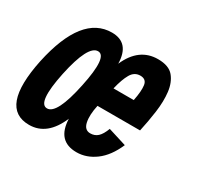

<svg xmlns="http://www.w3.org/2000/svg" viewBox="-135 -604 789 754"><g transform="rotate(30 259.0 -227.5)"><path d="M269 -188Q258.8 -141.1 265.4 -110.6Q272 -80.1 297.9 -80.1Q317.9 -80.1 331.5 -92.5Q345.2 -105 356 -133.8L439 -107.9Q413.1 -47.9 373 -18.3Q333 11.2 288.1 11.2Q200.2 11.2 196.8 -87.9Q154.8 11.2 73.2 11.2Q-63 11.2 -13.2 -228Q38.1 -465.8 174.8 -465.8Q254.9 -465.8 256.8 -372.1Q297.9 -465.8 383.8 -465.8Q433.1 -465.8 454.6 -439.9Q476.1 -414.1 481 -373.5Q485.8 -333 479 -283.4Q472.2 -233.9 461.9 -188ZM380.9 -278.8Q390.1 -324.2 386.5 -349.6Q382.8 -375 356 -375Q329.1 -375 314.5 -349.6Q299.8 -324.2 289.1 -278.8ZM176.8 -228Q208 -375 164.1 -375Q119.1 -375 87.9 -228Q57.1 -80.1 102.1 -80.1Q146 -80.1 176.8 -228Z"/></g></svg>

Font: Anonymous Pro
Style: Bold Italic
Weight: 700
Italic angle: -12°
Monospace: yes
Designer: Mark Simonson
Version: Version 1.003